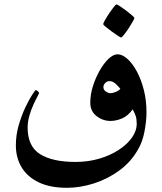

<svg xmlns="http://www.w3.org/2000/svg" viewBox="-20 -746 754 892"><path d="M660.6 -224.1Q660.6 -184.6 651.4 -135.7Q642.1 -86.9 622.6 -54.2Q590.3 4.9 535.6 45.2Q481 85.4 416.7 106Q352.5 126.5 291 126.5Q211.9 126.5 159.2 100.8Q106.4 75.2 80.1 30.8Q53.7 -13.7 53.7 -70.3Q53.7 -119.1 67.1 -165Q80.6 -210.9 98.1 -247.8Q115.7 -284.7 129.9 -306.2Q144 -327.6 145.5 -327.6Q149.4 -327.6 155.5 -322.3Q161.6 -316.9 161.6 -313Q161.6 -311.5 153.6 -296.9Q145.5 -282.2 135 -259.3Q124.5 -236.3 116.5 -208.5Q108.4 -180.7 108.4 -152.8Q108.4 -66.4 166 -30Q223.6 6.3 330.6 6.3Q388.7 6.3 439.9 -8.5Q491.2 -23.4 530.8 -49.1Q570.3 -74.7 592.8 -106.4Q615.2 -138.2 615.2 -171.9Q615.2 -192.9 610.1 -208.3Q605 -223.6 596.2 -237.8Q574.7 -207.5 546.9 -195.8Q519 -184.1 493.2 -184.1Q458 -184.1 428.7 -206.5Q399.4 -229 399.4 -269.5Q399.4 -306.2 411.6 -345.2Q423.8 -384.3 443.1 -418.2Q462.4 -452.1 484.4 -472.9Q506.3 -493.7 525.9 -493.7Q548.3 -493.7 572 -472.4Q595.7 -451.2 616 -413.6Q636.2 -376 648.4 -327.4Q660.6 -278.8 660.6 -224.1ZM539.1 -333.5Q529.8 -345.2 516.6 -357.2Q503.4 -369.1 488.8 -369.1Q477.1 -369.1 468.8 -360.4Q460.4 -351.6 460.4 -341.8Q460.4 -328.1 471.9 -320.6Q483.4 -313 494.6 -313Q502 -313 516.8 -318.6Q531.7 -324.2 539.1 -333.5ZM604.5 -662.6Q604.5 -659.2 596.4 -645Q588.4 -630.9 577.1 -613.8Q565.9 -596.7 555.9 -584.2Q545.9 -571.8 542 -571.8Q540 -571.8 527.3 -580.1Q514.6 -588.4 498.8 -599.9Q482.9 -611.3 471.2 -621.1Q459.5 -630.9 459.5 -634.3Q459.5 -637.7 467.5 -652.1Q475.6 -666.5 487.1 -683.6Q498.5 -700.7 508.3 -713.1Q518.1 -725.6 521 -725.6Q524.4 -725.6 537.6 -717Q550.8 -708.5 566.2 -696.8Q581.5 -685.1 593 -675Q604.5 -665 604.5 -662.6Z"/></svg>

Font: Scheherazade New SemiBold
Style: Regular
Weight: 600
Designer: SIL International
Foundry: SIL International
Version: Version 4.000